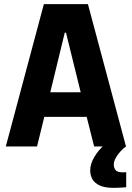

<svg xmlns="http://www.w3.org/2000/svg" viewBox="-20 -708 637 928"><path d="M8 0 192 -688H405L589 0H435L399 -143H194L159 0ZM223 -262H370L299 -550H293ZM530 200Q486 200 461 188Q436 176 426 157Q416 138 416 116Q416 84 436 50.5Q456 17 487 -10L589 0Q577 8 563 23Q549 38 539.5 55Q530 72 530 88Q530 103 538.5 114Q547 125 574 125Q576 125 580.5 125Q585 125 590 124V197Q576 198 561 199Q546 200 530 200Z"/></svg>

Font: Saira SemiCondensed
Style: Bold
Weight: 700
Width: 4
Designer: Hector Gatti with collaboration of the Omnibus-Type team
Foundry: Omnibus-Type
Version: Version 1.101